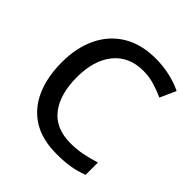

<svg xmlns="http://www.w3.org/2000/svg" viewBox="-195 -869 1023 1023"><g transform="rotate(45 316.5 -357.0)"><path d="M400 -631Q293 -631 233 -557.5Q173 -484 173 -356Q173 -229 229 -156Q285 -83 399 -83Q445 -83 487.5 -91.5Q530 -100 574 -114V-21Q532 -5 488.5 2.5Q445 10 386 10Q276 10 204 -35.5Q132 -81 96 -163.5Q60 -246 60 -357Q60 -465 99.5 -548Q139 -631 215 -677.5Q291 -724 401 -724Q455 -724 506.5 -712.5Q558 -701 601 -680L561 -590Q526 -606 485.5 -618.5Q445 -631 400 -631Z"/></g></svg>

Font: Noto Sans Ol Chiki Medium
Style: Regular
Weight: 500
Designer: Monotype Design Team, Lewis McGuffie
Foundry: Monotype Imaging Inc.
Version: Version 2.003; ttfautohint (v1.8.4.7-5d5b)